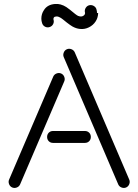

<svg xmlns="http://www.w3.org/2000/svg" viewBox="-20 -913 694 966"><path d="M468 -848 474 -847Q473 -833 470 -824Q470 -822 467 -816Q457 -794 437 -781Q417 -768 395 -767H391Q372 -767 354 -775Q338 -781 297 -815Q286 -824 278 -827Q272 -830 268 -830H265H263Q255 -830 251 -825Q249 -822 249 -818V-815Q253 -803 247.5 -792Q242 -781 230 -777Q218 -773 207 -778.5Q196 -784 192 -796Q188 -808 188 -819Q188 -843 201 -862Q218 -890 257 -893H263H271Q284 -892 300 -885Q312 -880 332 -864Q365 -836 373 -833Q381 -830 387 -830H388Q394 -830 400 -834Q405 -837 407 -842Q409 -847 408 -846Q407 -844 407 -844Q408 -846 408 -849L407 -852Q405 -864 412 -874.5Q419 -885 431 -887Q443 -889 453.5 -882Q464 -875 466 -863Q468 -857 468 -848ZM407 -254Q420 -254 428.5 -245.5Q437 -237 437 -224Q437 -211 428.5 -202.5Q420 -194 407 -194H247Q234 -194 225.5 -202.5Q217 -211 217 -224Q217 -237 225.5 -245.5Q234 -254 247 -254ZM248 -528Q253 -539 265 -543.5Q277 -548 288 -543Q299 -538 303.5 -526Q308 -514 303 -503L81 15Q76 26 64 30.5Q52 35 41 30Q30 25 25.5 13Q21 1 26 -10ZM630 -10Q635 1 630.5 13Q626 25 615 30Q604 35 592 30.5Q580 26 575 15L301 -625Q296 -636 300.5 -648Q305 -660 316 -665Q327 -670 339 -665.5Q351 -661 356 -650Z"/></svg>

Font: Beon
Style: Medium
Weight: 500
Designer: BSozoo
Foundry: BSozoo
Version: Version 001.000